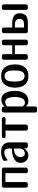

<svg xmlns="http://www.w3.org/2000/svg" viewBox="1378 -1904 694 3489"><g transform="rotate(-90 1724.5 -160.0)"><path d="M58.1 -43V-424.8Q58.1 -439.9 59.1 -447Q60.1 -454.1 69.6 -463.1Q79.1 -472.2 99.1 -472.2H378.9Q399.9 -472.2 410.4 -464.1Q420.9 -456.1 421.9 -448.5Q422.9 -440.9 422.9 -423.8V-41Q422.9 0 380.9 0H362.8Q342.8 0 331.8 -8.5Q320.8 -17.1 320.8 -42Q320.8 -43.9 321.3 -48.6Q321.8 -53.2 321.8 -55.2V-408.2H160.2V-40Q160.2 0 117.2 0H96.2Q58.1 0 58.1 -43Z M508.8 -131.8Q508.8 -167 523.4 -194.6Q538.1 -222.2 564.9 -238.5Q591.8 -254.9 616.9 -265.9Q642.1 -276.9 676 -282Q710 -287.1 724.9 -288.6Q739.7 -290 758.8 -291Q766.6 -292 768.3 -294.4Q770 -296.9 770 -310.1V-330.1Q770 -364.3 763.4 -386.2Q756.8 -408.2 743.9 -416Q731 -423.8 722.9 -426Q714.8 -428.2 703.1 -428.2Q628.9 -428.2 578.1 -377.9Q566.9 -368.2 562 -368.2Q555.2 -368.2 553 -373.5Q550.8 -378.9 548.8 -397Q545.9 -420.9 545.9 -433.1Q545.9 -440.9 549.8 -444.6Q553.7 -448.2 569.8 -456.1Q633.8 -486.8 707 -486.8Q794.9 -486.8 837.9 -445.3Q880.9 -403.8 880.9 -331.1V-43.9Q880.9 -18.1 871.8 -9Q862.8 0 836.9 0H816.9Q790 0 781.5 -9.5Q772.9 -19 772.9 -43.9V-68.8Q756.8 -40 722.4 -15.1Q688 9.8 640.1 9.8Q583 9.8 545.9 -33Q508.8 -75.7 508.8 -131.8ZM613.8 -133.8Q613.8 -100.6 632.8 -77.4Q651.9 -54.2 681.2 -54.2Q690.9 -54.2 702.9 -57.6Q714.8 -61 731.4 -70.1Q748 -79.1 759 -101.1Q770 -123 770 -154.8V-255.9Q752 -254.9 734.9 -252Q717.8 -249 694.3 -241Q670.9 -232.9 654.3 -220.5Q637.7 -208 625.7 -185.3Q613.8 -162.6 613.8 -133.8Z M958.5 -439Q958.5 -473.1 998.5 -473.1Q1000.5 -473.1 1003.4 -472.7Q1006.3 -472.2 1007.8 -472.2H1290.5Q1292.5 -472.2 1296.1 -472.7Q1299.8 -473.1 1301.8 -473.1Q1325.7 -473.1 1334.2 -462.2Q1342.8 -451.2 1342.8 -438Q1342.8 -431.2 1340.1 -424.6Q1337.4 -418 1328.4 -411.4Q1319.3 -404.8 1303.7 -404.8Q1302.7 -404.8 1265.6 -406Q1228.5 -407.2 1205.6 -407.2V-45.9Q1205.6 -15.1 1191.4 -5.9Q1181.6 0 1164.6 0H1137.7Q1109.9 0 1102.3 -11Q1094.7 -22 1094.7 -43V-407.2Q1081.5 -407.2 1055.7 -406Q1029.8 -404.8 1016.6 -404.8H997.6Q981.4 -404.8 972.4 -411.9Q963.4 -418.9 960.9 -425.5Q958.5 -432.1 958.5 -439Z M1423.3 122.1V-426.8Q1423.3 -453.6 1432.9 -462.9Q1442.4 -472.2 1468.3 -472.2H1487.3Q1508.3 -472.2 1518.3 -465.1Q1528.3 -458 1529.8 -450Q1531.2 -441.9 1531.2 -423.8Q1584.5 -481.9 1655.3 -481.9Q1703.1 -481.9 1736.6 -459Q1770 -436 1786.6 -397Q1803.2 -357.9 1810.3 -319.3Q1817.4 -280.8 1817.4 -237.8Q1817.4 -130.9 1776.4 -65.9Q1752.4 -29.8 1713.4 -10Q1674.3 9.8 1630.4 9.8Q1576.2 9.8 1534.2 -35.2V123Q1534.2 148.9 1525.1 158Q1516.1 167 1490.2 167H1468.3Q1441.4 167 1432.4 157.5Q1423.3 147.9 1423.3 122.1ZM1534.2 -92.8Q1560.1 -53.7 1602.1 -54.2Q1638.2 -54.2 1661.6 -76.7Q1685.1 -99.1 1693.6 -136.5Q1702.1 -173.8 1704.1 -193.8Q1706.1 -213.9 1706.1 -235.8Q1706.1 -257.8 1704.1 -277.8Q1702.1 -297.9 1694.6 -333.5Q1687 -369.1 1665.5 -390.6Q1644 -412.1 1611.3 -412.1Q1566.4 -412.1 1534.2 -375Z M1876 -231.9Q1876 -348.1 1927.2 -415Q1980.5 -486.8 2086.9 -486.8Q2190.9 -486.8 2246.1 -417Q2297.9 -352.1 2298.3 -231.9Q2298.3 -113.8 2242.2 -51.8Q2187 10.3 2086.9 9.8Q1982.9 9.8 1929.2 -54.2Q1876 -119.1 1876 -231.9ZM2187 -244.1Q2187 -267.1 2186.5 -280.5Q2186 -293.9 2183.6 -319.1Q2181.2 -344.2 2174.6 -359.1Q2168 -374 2157.5 -390.6Q2147 -407.2 2129.2 -415Q2111.3 -422.9 2086.9 -422.9Q2058.1 -422.9 2038.1 -409.9Q2018.1 -397 2008.5 -380.4Q1999 -363.8 1993.7 -335Q1988.3 -306.2 1987.8 -289.6Q1987.3 -272.9 1987.3 -243.9Q1987.3 -214.8 1987.8 -198Q1988.3 -181.2 1993.7 -151.6Q1999 -122.1 2008.5 -104.5Q2018.1 -86.9 2038.1 -73.5Q2058.1 -60.1 2087.2 -60.1Q2116.2 -60.1 2136.2 -73.5Q2156.2 -86.9 2165.8 -104.5Q2175.3 -122.1 2180.7 -151.6Q2186 -181.2 2186.5 -198Q2187 -214.8 2187 -244.1Z M2382.8 -46.9V-432.1Q2382.8 -473.1 2424.8 -473.1Q2426.8 -473.1 2429.7 -472.7Q2432.6 -472.2 2434.6 -472.2H2441.9Q2460.9 -472.2 2471.4 -464.1Q2481.9 -456.1 2483.4 -448.5Q2484.9 -440.9 2484.9 -429.2V-284.2H2646.5V-429.2Q2646.5 -451.2 2655 -461.7Q2663.6 -472.2 2688.5 -472.2H2696.8Q2698.7 -472.2 2701.7 -472.7Q2704.6 -473.1 2705.6 -473.1Q2729.5 -473.1 2738.5 -462.6Q2747.6 -452.1 2747.6 -432.1V-46.9Q2747.6 -34.7 2747.1 -30.3Q2746.6 -25.9 2743.2 -16.8Q2739.7 -7.8 2730.7 -3.9Q2721.7 0 2705.6 0H2689.9Q2676.8 0 2667.7 -3.4Q2658.7 -6.8 2654.8 -10Q2650.9 -13.2 2648.7 -22.7Q2646.5 -32.2 2646.5 -34.2Q2646.5 -36.1 2646.5 -46.9V-235.8H2484.9V-46.9Q2484.9 -30.8 2483.4 -22.9Q2481.9 -15.1 2471.4 -7.6Q2460.9 0 2440.9 0H2425.8Q2405.8 0 2395.3 -9Q2384.8 -18.1 2383.8 -25.4Q2382.8 -32.7 2382.8 -46.9Z M2865.7 -43.9V-433.1Q2865.7 -459 2878.7 -466.1Q2891.6 -473.1 2916.5 -473.1H2924.8Q2940.9 -473.1 2950.2 -469Q2959.5 -464.8 2963.1 -455.8Q2966.8 -446.8 2967.3 -441.9Q2967.8 -437 2967.8 -426.8V-284.2H3048.8Q3160.6 -284.2 3201.7 -231.9Q3227.5 -198.7 3227.5 -150.9Q3227.5 -108.9 3214.6 -78.9Q3201.7 -48.8 3184.1 -33.9Q3166.5 -19 3138.7 -11Q3110.8 -2.9 3093.3 -1.5Q3075.7 0 3049.8 0H2910.6Q2886.7 0 2876.2 -8.5Q2865.7 -17.1 2865.7 -43.9ZM2967.8 -69.8H3024.4Q3043.5 -69.8 3055.4 -71.5Q3067.4 -73.2 3085.9 -80.1Q3104.5 -86.9 3114.5 -105Q3124.5 -123 3124.5 -151.9Q3124.5 -235.8 3020.5 -235.8H2967.8ZM3287.6 -41V-431.2Q3287.6 -473.1 3327.6 -473.1H3329.6Q3331.5 -473.1 3334.5 -472.7Q3337.4 -472.2 3338.6 -472.2Q3339.8 -472.2 3342.8 -472.7Q3345.7 -473.1 3347.7 -473.1Q3389.6 -473.1 3389.6 -430.2V-43Q3389.6 0 3348.6 0H3329.6Q3287.6 0 3287.6 -41Z"/></g></svg>

Font: CMU Sans Serif Demi Condensed
Style: DemiCondensed
Weight: 600
Width: 3
Version: Version 0.7.0